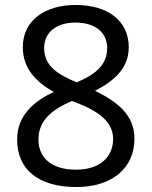

<svg xmlns="http://www.w3.org/2000/svg" viewBox="-20 -744 612 774"><path d="M285 -724C163 -724 72 -663 72 -554C72 -466 127 -413 197 -373C118 -337 49 -279 49 -182C49 -61 134 10 288 10C430 10 522 -65 522 -185C522 -282 451 -335 363 -378C437 -416 499 -467 499 -553C499 -664 410 -724 285 -724ZM284 -653C361 -653 412 -616 412 -550C412 -478 358 -441 289 -412C216 -443 158 -476 158 -550C158 -616 210 -653 284 -653ZM135 -181C135 -254 182 -299 270 -337L286 -331C377 -296 436 -253 436 -184C436 -111 383 -60 286 -60C183 -60 135 -112 135 -181Z"/></svg>

Font: Noto Sans Arabic UI
Style: Regular
Weight: 400
Designer: Monotype Design Team, Nadine Chahine and Nizar Qandah
Foundry: Monotype Imaging Inc.
Version: Version 2.010